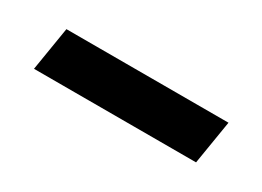

<svg xmlns="http://www.w3.org/2000/svg" viewBox="-20 -537 540 395"><g transform="rotate(30 250.0 -340.0)"><path d="M49 -288 66 -392H451L434 -288Z"/></g></svg>

Font: Iosevka SS04 Extrabold Oblique
Style: Regular
Weight: 800
Italic angle: -9°
Monospace: yes
Designer: Belleve Invis
Foundry: Belleve Invis
Version: Version 19.0.0; ttfautohint (v1.8.4)